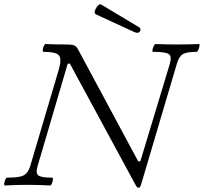

<svg xmlns="http://www.w3.org/2000/svg" viewBox="-26 -877 967 911"><path d="M632 14Q624 14 617 0L305 -576L295 -574L153 -91Q142 -56 155.5 -45Q169 -34 222 -34Q226 -34 225 -24.5Q224 -15 220 -6Q216 3 212 3Q158 0 105 0Q51 0 -3 3Q-7 3 -6 -6Q-5 -15 -1 -24.5Q3 -34 7 -34Q45 -34 67 -38.5Q89 -43 100 -55.5Q111 -68 118 -91L253 -547Q268 -598 253.5 -614.5Q239 -631 181 -631Q176 -631 177 -640.5Q178 -650 182 -659Q186 -668 190 -668Q214 -667 238.5 -666.5Q263 -666 288 -666Q315 -666 325 -662Q335 -658 343 -645L630 -111L640 -112L780 -575Q790 -610 774.5 -620.5Q759 -631 701 -631Q696 -631 697.5 -640.5Q699 -650 703.5 -659Q708 -668 712 -668Q738 -667 763.5 -666.5Q789 -666 815 -666Q840 -666 866 -666.5Q892 -667 918 -668Q922 -668 920.5 -659Q919 -650 915 -640.5Q911 -631 907 -631Q860 -631 841.5 -620Q823 -609 813 -574L643 0Q638 14 632 14ZM611 -725 429 -809Q417 -816 429 -837Q443 -862 455 -855L630 -750Q639 -746 640.5 -740Q642 -734 639 -729Q631 -716 611 -725Z"/></svg>

Font: Junicode SmExp
Style: Italic
Weight: 400
Width: 6
Italic angle: -11°
Designer: Peter S. Baker
Version: Version 2.205; ttfautohint (v1.8.4)